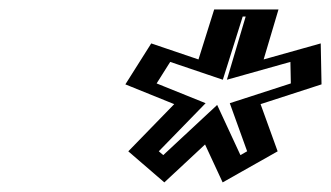

<svg xmlns="http://www.w3.org/2000/svg" viewBox="-20 -880 700 406"><path d="M633.9 -778 635.4 -698 508.9 -657 544.6 -558 464.8 -513 422.7 -604 324.8 -513 272.6 -558 368.9 -657 267.4 -698 317.9 -778 421.2 -743 457.9 -860H543.9L509.2 -743ZM618.4 -759.3 619.5 -707.2 488.1 -664.6 525.1 -562 474.3 -533.4 430.2 -628.6 327.8 -533.4 294.5 -562 394.3 -664.6 289 -707.2 321.9 -759.3 429.8 -722.8 468.2 -845H524.5L488.1 -722.8ZM618.4 -759.3 488.1 -722.8 524.5 -845H468.2L429.8 -722.8L321.9 -759.3L289 -707.2L394.3 -664.6L294.5 -562L327.8 -533.4L430.2 -628.6L474.3 -533.4L525.1 -562L488.1 -664.6L619.5 -707.2ZM633.9 -778 509.2 -743 543.9 -860H457.9L421.2 -743L317.9 -778L267.4 -698L368.9 -657L272.6 -558L324.8 -513L422.7 -604L464.8 -513L544.6 -558L508.9 -657L635.4 -698ZM594.1 -749.1 595 -703.6 465.9 -661.8 502.6 -560.1 488.4 -552 439.2 -658.1 325.2 -552 315.8 -560.1 414.8 -661.8 311.2 -703.6 339.9 -749.1 451.2 -711.4 493.2 -845H499.5L459.8 -711.4ZM658.2 -788.2 537.5 -754.3 568.9 -860H432.9L399.7 -754.3L299.8 -788.2L245.1 -701.6L348.4 -659.8L251.3 -560L327.5 -494.3L413.6 -574.5L450.8 -494.3L567.1 -560L531 -659.8L659.9 -701.6Z"/></svg>

Font: Hussar Outliner
Style: Obl
Weight: 700
Foundry: Cannot Into Space Fonts
Version: Version 0.92